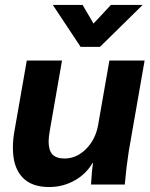

<svg xmlns="http://www.w3.org/2000/svg" viewBox="-20 -744 604 774"><path d="M32 -148Q32 -184 39 -220L88 -500H230L181 -219Q176 -191 176 -174Q176 -138 191.5 -121.5Q207 -105 240 -105Q288 -105 326 -142.5Q364 -180 375 -237L421 -500H563L499 -134Q489 -70 483 0H347Q350 -56 355 -87H353Q327 -42 280 -16Q233 10 178 10Q106 10 69 -30.5Q32 -71 32 -148ZM193 -724H313L357 -649L427 -724H555L383 -555H305Z"/></svg>

Font: Sarabun ExtraBold
Style: Italic
Weight: 800
Italic angle: -10°
Designer: Suppakit Chalermlarp | Katatrad Co.,Ltd.
Foundry: Cadson Demak Co.,Ltd.
Version: Version 1.000; ttfautohint (v1.6)